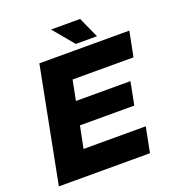

<svg xmlns="http://www.w3.org/2000/svg" viewBox="-151 -979 1006 1099"><g transform="rotate(-20 351.5 -429.5)"><path d="M19 0 155 -700H703L673 -548H302L278 -426H610L583 -287H252L225 -153H604L574 0ZM518 -733H389L284 -859H461Z"/></g></svg>

Font: REM
Style: Bold Italic
Weight: 700
Italic angle: -11°
Designer: Octavio Pardo
Foundry: Ashler Design
Version: Version 1.005;gftools[0.9.28]